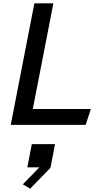

<svg xmlns="http://www.w3.org/2000/svg" viewBox="-20 -750 660 1153"><path d="M44.5 0H494.5L525.5 -95.5H177L300.5 -730H186.5ZM117 357 161.5 383 283 257.5 310.5 115.5H171L144 255H216.5Z"/></svg>

Font: Monaspace Krypton Medium
Style: Italic
Weight: 500
Italic angle: -11°
Designer: Riley Cran & the Lettermatic Team
Foundry: Lettermatic
Version: Version 1.101 (Monaspace Krypton)